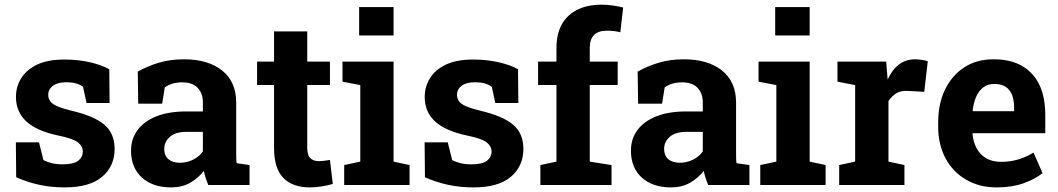

<svg xmlns="http://www.w3.org/2000/svg" viewBox="-20 -792 4530 822"><path d="M257.3 10.3Q198.2 10.3 147.2 -1Q96.2 -12.2 49.3 -33.2L47.9 -182.6H147L166 -106.4Q182.6 -98.1 202.4 -93.3Q222.2 -88.4 247.6 -88.4Q295.4 -88.4 314.9 -104Q334.5 -119.6 334.5 -143.1Q334.5 -165.5 314 -182.1Q292.5 -199.2 231 -211.4Q137.2 -231 92.8 -272Q48.3 -313 48.3 -377Q48.3 -421.4 70.8 -457Q92.8 -493.2 138.4 -515.1Q184.1 -537.1 255.4 -537.1Q314.9 -537.1 364.5 -525.6Q414.1 -514.2 447.8 -495.6L449.2 -351.1H350.6L335.4 -420.4Q309.6 -439.9 264.2 -439.9Q226.6 -439.9 206.5 -424.8Q186.5 -409.7 186.5 -385.7Q186.5 -372.1 193.8 -360.4Q201.7 -347.2 225.8 -336.9Q250 -326.7 282.7 -318.8Q380.9 -296.4 425.8 -259Q470.7 -221.7 470.7 -154.3Q470.7 -80.6 417.2 -35.2Q363.8 10.3 257.3 10.3Z M712.4 10.3Q633.8 10.3 587.4 -32Q541 -74.2 541 -147Q541 -196.8 568.4 -234.4Q595.7 -272 648.4 -293.5Q701.2 -314.9 778.8 -314.9H848.6V-354Q848.6 -392.1 826.4 -415.8Q804.2 -439.5 759.8 -439.5Q736.8 -439.5 718.5 -433.8Q700.2 -428.2 685.5 -418L674.3 -348.1H571.8L569.8 -485.4Q611.3 -508.8 659.7 -523.4Q708 -538.1 767.6 -538.1Q871.1 -538.1 931.2 -490Q991.2 -441.9 991.2 -352.5V-134.8Q991.2 -124 991.5 -113.5Q991.7 -103 993.2 -93.3L1048.3 -85.4V0H871.6Q866.2 -13.7 860.8 -29.3Q855.5 -44.9 853 -60.5Q827.6 -28.3 793.2 -9Q758.8 10.3 712.4 10.3ZM750.5 -95.2Q780.3 -95.2 807.1 -108.6Q834 -122.1 848.6 -144V-227.5H778.3Q731.4 -227.5 707.3 -206.1Q683.1 -184.6 683.1 -154.3Q683.1 -126 700.9 -110.6Q718.8 -95.2 750.5 -95.2Z M1306.6 10.3Q1232.9 10.3 1193.1 -30.3Q1153.3 -70.8 1153.3 -158.7V-428.2H1080.6V-528.3H1153.3V-657.7H1295.4V-528.3H1392.6V-428.2H1295.4V-159.2Q1295.4 -128.4 1308.3 -115.2Q1321.3 -102.1 1343.8 -102.1Q1355.5 -102.1 1369.1 -103.8Q1382.8 -105.5 1392.6 -107.4L1404.8 -4.4Q1382.8 2 1357.2 6.1Q1331.5 10.3 1306.6 10.3Z M1517.6 -640.1V-761.7H1665V-640.1ZM1665 -528.3V-100.1L1733.4 -85.4V0H1453.6V-85.4L1522.5 -100.1V-427.7L1446.3 -442.4V-528.3Z M2007.3 10.3Q1948.2 10.3 1897.2 -1Q1846.2 -12.2 1799.3 -33.2L1797.9 -182.6H1897L1916 -106.4Q1932.6 -98.1 1952.4 -93.3Q1972.2 -88.4 1997.6 -88.4Q2045.4 -88.4 2064.9 -104Q2084.5 -119.6 2084.5 -143.1Q2084.5 -165.5 2064 -182.1Q2042.5 -199.2 1981 -211.4Q1887.2 -231 1842.8 -272Q1798.3 -313 1798.3 -377Q1798.3 -421.4 1820.8 -457Q1842.8 -493.2 1888.4 -515.1Q1934.1 -537.1 2005.4 -537.1Q2064.9 -537.1 2114.5 -525.6Q2164.1 -514.2 2197.8 -495.6L2199.2 -351.1H2100.6L2085.4 -420.4Q2059.6 -439.9 2014.2 -439.9Q1976.6 -439.9 1956.5 -424.8Q1936.5 -409.7 1936.5 -385.7Q1936.5 -372.1 1943.8 -360.4Q1951.7 -347.2 1975.8 -336.9Q2000 -326.7 2032.7 -318.8Q2130.9 -296.4 2175.8 -259Q2220.7 -221.7 2220.7 -154.3Q2220.7 -80.6 2167.2 -35.2Q2113.8 10.3 2007.3 10.3Z M2504.9 -100.1 2598.1 -85.4V0H2293.5V-85.4L2362.3 -100.1V-428.2H2283.7V-528.3H2362.3V-586.9Q2362.3 -675.8 2413.3 -723.9Q2464.4 -772 2556.2 -772Q2579.1 -772 2604.5 -768.3Q2629.9 -764.6 2647.9 -759.8L2635.7 -653.8Q2611.3 -660.6 2578.1 -660.6Q2504.9 -660.6 2504.9 -586.9V-528.3H2624.5V-428.2H2504.9Z M2852.5 10.3Q2773.9 10.3 2727.5 -32Q2681.2 -74.2 2681.2 -147Q2681.2 -196.8 2708.5 -234.4Q2735.8 -272 2788.6 -293.5Q2841.3 -314.9 2918.9 -314.9H2988.8V-354Q2988.8 -392.1 2966.6 -415.8Q2944.3 -439.5 2899.9 -439.5Q2877 -439.5 2858.6 -433.8Q2840.3 -428.2 2825.7 -418L2814.5 -348.1H2711.9L2710 -485.4Q2751.5 -508.8 2799.8 -523.4Q2848.1 -538.1 2907.7 -538.1Q3011.2 -538.1 3071.3 -490Q3131.3 -441.9 3131.3 -352.5V-134.8Q3131.3 -124 3131.6 -113.5Q3131.8 -103 3133.3 -93.3L3188.5 -85.4V0H3011.7Q3006.3 -13.7 3001 -29.3Q2995.6 -44.9 2993.2 -60.5Q2967.8 -28.3 2933.3 -9Q2898.9 10.3 2852.5 10.3ZM2890.6 -95.2Q2920.4 -95.2 2947.3 -108.6Q2974.1 -122.1 2988.8 -144V-227.5H2918.5Q2871.6 -227.5 2847.4 -206.1Q2823.2 -184.6 2823.2 -154.3Q2823.2 -126 2841.1 -110.6Q2858.9 -95.2 2890.6 -95.2Z M3298.8 -640.1V-761.7H3446.3V-640.1ZM3446.3 -528.3V-100.1L3514.6 -85.4V0H3234.9V-85.4L3303.7 -100.1V-427.7L3227.5 -442.4V-528.3Z M3783.7 -100.1 3852.1 -85.4V0H3572.8V-85.4L3641.1 -100.1V-427.7L3565.4 -442.4V-528.3H3773.9L3779.3 -462.9L3780.3 -451.2Q3819.8 -538.1 3897.5 -538.1Q3910.2 -538.1 3925.3 -535.9Q3940.4 -533.7 3952.1 -530.3L3937 -398.9L3866.2 -402.8Q3835.9 -404.3 3817.1 -392.6Q3798.3 -380.9 3783.7 -358.9Z M4247.6 10.3Q4171.9 10.3 4115.2 -23.4Q4058.6 -56.6 4027.6 -115.2Q3996.6 -173.8 3996.6 -249V-268.6Q3996.6 -347.7 4025.9 -408.2Q4055.2 -469.2 4108.6 -503.9Q4162.1 -538.6 4234.9 -538.1Q4306.6 -538.1 4355.5 -509.8Q4455.1 -452.1 4455.1 -299.3V-221.7H4144.5L4143.6 -218.8Q4146.5 -184.6 4161.1 -157.2Q4175.3 -130.4 4201.7 -114.7Q4228 -99.1 4265.6 -99.1Q4304.7 -99.1 4338.6 -109.1Q4372.6 -119.1 4404.8 -138.7L4443.4 -50.8Q4410.6 -24.4 4361.1 -7.1Q4311.5 10.3 4247.6 10.3ZM4144 -318.4 4145.5 -315.9H4321.8V-328.6Q4321.8 -360.4 4313.5 -384.3Q4294.9 -432.6 4237.3 -432.6Q4209.5 -432.6 4189.5 -418Q4169.9 -402.8 4158.9 -377Q4147.9 -351.1 4144 -318.4Z"/></svg>

Font: Suwannaphum
Style: Bold
Weight: 700
Designer: Danh Hong
Version: Version 8.002; ttfautohint (v1.8.3)